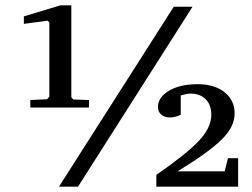

<svg xmlns="http://www.w3.org/2000/svg" viewBox="-20 -696 939 716"><path d="M563 0V-44Q672 -119 720 -169Q768 -219 768 -268Q768 -305 747 -326Q726 -347 690 -347Q677 -347 654 -340V-268Q634 -258 614 -258Q594 -258 581.5 -268.5Q569 -279 569 -297Q569 -333 610 -357.5Q651 -382 717 -382Q780 -382 817.5 -352Q855 -322 855 -273Q855 -222 804.5 -173.5Q754 -125 642 -57H818L830 -106H868V0ZM69 -607V-635L205 -676H246V-334L253 -325L312 -323V-295H93V-323L156 -326L164 -336V-612L158 -619ZM200 0 628 -671H698L271 0Z"/></svg>

Font: Khartiya
Style: Bold
Weight: 700
Version: Version 1.0.2